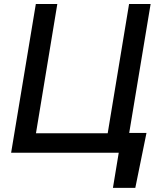

<svg xmlns="http://www.w3.org/2000/svg" viewBox="-20 -747 806 939"><path d="M155.2 -727.3H260.3L155.9 -95.2H506.7L611.2 -727.3H716.6L611.9 -96.9H696.4L641.7 171.9H532.3L560.7 0H34.4Z"/></svg>

Font: Inter P Medium
Style: Italic
Weight: 500
Italic angle: 9.39999°
Designer: Rasmus Andersson
Foundry: rsms
Version: Version 3.018;git-588b23468